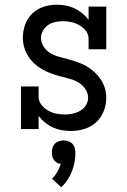

<svg xmlns="http://www.w3.org/2000/svg" viewBox="-20 -548 540 815"><path d="M280 8Q261 8 241.5 4.5Q222 1 204.5 -7Q187 -15 171.5 -27.5Q156 -40 144 -56V0H69V-181H144V-136Q144 -118 156 -103Q168 -88 183.5 -79Q199 -70 217 -66Q235 -62 254 -62Q271 -62 288 -65.5Q305 -69 320 -77.5Q335 -86 344.5 -101Q354 -116 354 -133Q354 -154 341.5 -171.5Q329 -189 311.5 -199Q294 -209 274 -214Q254 -219 234 -224.5Q214 -230 195 -237Q176 -244 158 -254.5Q140 -265 125 -279Q110 -293 99 -310.5Q88 -328 82.5 -348Q77 -368 77 -388Q77 -417 87 -444Q97 -471 117 -490.5Q137 -510 164.5 -519Q192 -528 221 -528Q240 -528 259 -524.5Q278 -521 296 -512.5Q314 -504 329 -492Q344 -480 356 -464V-520H431V-339H356V-384Q356 -402 344.5 -417Q333 -432 317 -441Q301 -450 283.5 -454Q266 -458 247 -458Q231 -458 214.5 -454.5Q198 -451 184.5 -442Q171 -433 162.5 -418Q154 -403 154 -387Q154 -367 166 -349Q178 -331 196 -321Q214 -311 234 -306Q254 -301 273.5 -295.5Q293 -290 312.5 -283Q332 -276 349.5 -265.5Q367 -255 382 -241Q397 -227 408.5 -209.5Q420 -192 425.5 -172.5Q431 -153 431 -132Q431 -103 420 -75.5Q409 -48 387.5 -28.5Q366 -9 337.5 -0.5Q309 8 280 8ZM240 247 201 211Q214 198 223 182Q232 166 238 148Q229 147 221.5 142.5Q214 138 209 131Q204 124 202 115.5Q200 107 200 99Q200 89 203 79Q206 69 213 62Q220 55 230 51.5Q240 48 250 48Q260 48 270 51.5Q280 55 287 62Q294 69 297 79Q300 89 300 99Q300 119 296.5 139.5Q293 160 285.5 179Q278 198 266.5 215.5Q255 233 240 247Z"/></svg>

Font: Iosevka Curly Slab
Style: Regular
Weight: 400
Monospace: yes
Designer: Belleve Invis
Foundry: Belleve Invis
Version: Version 22.1.2; ttfautohint (v1.8.4)